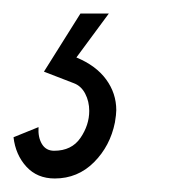

<svg xmlns="http://www.w3.org/2000/svg" viewBox="-102 -20 284 284"><path d="M-82 183 -45 168Q-46 183 -40 193Q-34 203 -22 203Q4 203 17 184Q30 165 30 144Q30 130 24 118.5Q18 107 7 103L-37 86L17 0H59L11 65Q40 77 55 97.5Q70 118 70 143Q70 149 68 161Q61 196 37 220Q13 244 -21 244Q-47 244 -63 226.5Q-79 209 -82 183Z"/></svg>

Font: Decalotype Light Italic
Style: Regular
Weight: 300
Italic angle: -12°
Designer: Alfredo Marco Pradil
Foundry: Alfredo Marco Pradil
Version: Version 1.0